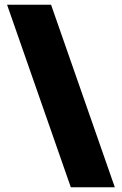

<svg xmlns="http://www.w3.org/2000/svg" viewBox="-20 -726 518 816"><path d="M10 -706H197L468 70H281Z"/></svg>

Font: Work Sans ExtraBold
Style: Regular
Weight: 800
Designer: Wei Huang
Foundry: Wei Huang
Version: Version 2.012; ttfautohint (v1.8.3)